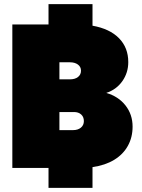

<svg xmlns="http://www.w3.org/2000/svg" viewBox="-20 -817 690 934"><path d="M216 0H40V-698H216V-797H430V-692Q514 -677 559 -631Q604 -585 604 -515Q604 -463 575 -422Q546 -381 497 -365Q556 -348 590.5 -304Q625 -260 625 -201Q625 -149 602 -107.5Q579 -66 535.5 -39.5Q492 -13 430 -4V97H216ZM335 -184Q359 -184 373.5 -196Q388 -208 388 -228Q388 -248 375 -260Q362 -272 340 -272H269V-184ZM320 -431Q345 -431 359.5 -442.5Q374 -454 374 -473Q374 -492 359 -503Q344 -514 320 -514H269V-431Z"/></svg>

Font: Azeret Mono Black
Style: Regular
Weight: 900
Designer: Martin Vácha
Foundry: Displaay
Version: Version 1.000; Glyphs 3.0.3, build 3074